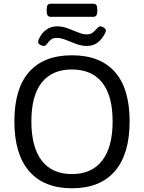

<svg xmlns="http://www.w3.org/2000/svg" viewBox="-20 -1002 771 1028"><path d="M365 6Q215 6 136 -85.5Q57 -177 57 -352Q57 -528 136 -617Q215 -706 365 -706Q516 -706 595 -617Q674 -528 674 -352Q674 -177 595 -85.5Q516 6 365 6ZM365 -70Q471 -70 527 -142Q583 -214 583 -352Q583 -490 527 -560Q471 -630 365 -630Q259 -630 203.5 -560Q148 -490 148 -352Q148 -214 203.5 -142Q259 -70 365 -70ZM215 -756Q207 -756 195.5 -762Q184 -768 184 -777Q184 -780 185 -783Q186 -786 187 -790Q201 -824 227 -842.5Q253 -861 285 -861Q314 -861 342.5 -850.5Q371 -840 397 -829Q423 -818 444 -818Q466 -818 478.5 -829Q491 -840 500 -850.5Q509 -861 517 -861Q525 -861 536 -854Q547 -847 547 -838Q547 -833 543 -825Q526 -791 502 -773.5Q478 -756 446 -756Q416 -756 387 -767Q358 -778 332 -788.5Q306 -799 284 -799Q263 -799 251 -788.5Q239 -778 231.5 -767Q224 -756 215 -756ZM250 -912Q230 -912 230 -942V-952Q230 -982 250 -982H481Q501 -982 501 -952V-942Q501 -912 481 -912Z"/></svg>

Font: Asap
Style: Regular
Weight: 400
Designer: Pablo Cosgaya
Foundry: Omnibus-Type
Version: Version 3.001